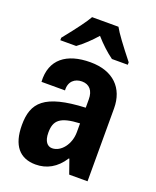

<svg xmlns="http://www.w3.org/2000/svg" viewBox="-144 -850 767 944"><g transform="rotate(20 239.5 -378.0)"><path d="M64 -606H147C181 -631 211 -660 240 -693C270 -659 301 -630 334 -606H417V-619C363 -687 325 -738 310 -766H172C158 -740 122 -691 64 -619ZM158 10C215 10 265 -16 302 -74H305L331 0H427V-381C427 -487 361 -555 241 -555C117 -555 40 -498 47 -382H170C167 -429 197 -452 234 -452C273 -452 295 -426 295 -381V-337C81 -327 29 -267 29 -150C29 -43 75 10 158 10ZM207 -93C183 -93 164 -113 164 -159C164 -223 191 -250 295 -255V-209C295 -146 254 -93 207 -93Z"/></g></svg>

Font: Kathrein 77 Bold Condensed
Style: Regular
Weight: 700
Width: 3
Designer: Lazydogs Typefoundry, based on Open Sans by Ascender Corporation
Foundry: Lazydogs Typefoundry
Version: Version 1.003;PS 001.003;hotconv 1.0.88;makeotf.lib2.5.64775